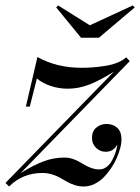

<svg xmlns="http://www.w3.org/2000/svg" viewBox="-69 -667 509 697"><path d="M257.1 -575.2 413.1 -647.2 420.2 -640.1 290 -530H225.1L135 -640.1L142.1 -647.2ZM24.9 -280 66.9 -460Q137 -420.9 227.1 -420.9Q247.8 -420.9 268.7 -422.5Q289.6 -424.1 313.5 -427.9Q337.4 -431.6 357.5 -439.7Q377.7 -447.8 388.9 -459L402.1 -445.1L5.9 -38.6Q53.7 -68.1 89.8 -81.5Q126 -95 165 -95Q179.9 -95 193.7 -90.6Q207.5 -86.2 218.6 -79.8Q229.7 -73.5 240.6 -67.1Q251.5 -60.8 264.8 -56.4Q278.1 -52 292 -52Q304.4 -52 315.3 -59.3Q326.2 -66.7 333.3 -77.4Q340.3 -88.1 345.7 -101.2Q351.1 -114.3 353.6 -124.8Q356.2 -135.3 356.9 -143.1Q344 -116 314 -116Q294.9 -116 279.9 -130.2Q264.9 -144.5 264.9 -166Q264.9 -190.4 280.5 -203.7Q296.1 -217 316.9 -217Q341.3 -217 356.7 -203Q372.1 -189 372.1 -159.9Q372.1 -147.2 367.6 -129.9Q363 -112.5 354.9 -93.6Q346.7 -74.7 334.2 -56.2Q321.8 -37.6 307.1 -22.8Q292.5 -8.1 273.7 1Q254.9 10 235.1 10Q218.3 10 202.6 5Q187 0 174.4 -7.2Q161.9 -14.4 149 -21.7Q136.2 -29.1 119.6 -34.1Q103 -39.1 85 -39.1Q13.2 -39.1 -35.9 10L-49.1 -2.9L344.7 -407Q294.4 -375.2 255.4 -360.1Q216.3 -345 177 -345Q144.8 -345 114.7 -355.1Q84.7 -365.2 64.9 -382.1L39.1 -280Z"/></svg>

Font: Bodoni* 16
Style: Italic
Weight: 400
Italic angle: -13°
Version: Version 2.000